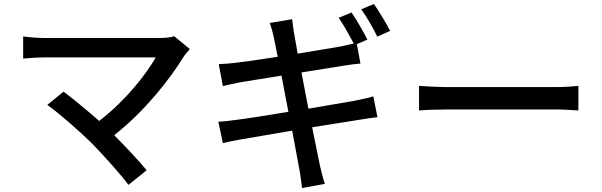

<svg xmlns="http://www.w3.org/2000/svg" viewBox="-20 -880 3040 970"><path d="M444 -156C508 -90 589 0 629 54L721 -20C681 -68 616 -138 557 -197C710 -317 838 -479 910 -597C917 -607 928 -619 939 -632L860 -697C843 -691 815 -688 783 -688C680 -688 261 -688 205 -688C171 -688 124 -692 97 -696V-584C118 -586 165 -590 205 -590C271 -590 679 -590 767 -590C718 -504 613 -370 481 -269C414 -328 339 -389 301 -417L219 -350C275 -311 384 -215 444 -156Z M1869 -860 1805 -833C1833 -795 1865 -738 1886 -695L1951 -724C1933 -760 1895 -822 1869 -860ZM1083 -265 1106 -157C1128 -163 1159 -169 1199 -176L1456 -220L1492 -27C1498 3 1501 35 1506 70L1621 49C1611 19 1603 -16 1596 -45L1557 -237L1790 -274C1828 -280 1864 -286 1887 -288L1866 -393C1843 -386 1810 -379 1772 -371L1538 -331L1503 -514L1721 -549C1749 -553 1783 -558 1801 -559L1783 -657L1836 -680C1816 -719 1781 -781 1756 -817L1691 -790C1716 -754 1747 -699 1767 -660L1700 -645L1484 -609L1466 -710C1462 -733 1458 -764 1456 -783L1343 -764C1351 -742 1357 -719 1363 -693L1383 -593C1292 -579 1209 -567 1172 -563C1141 -559 1113 -557 1085 -556L1106 -445C1138 -453 1162 -458 1192 -464L1402 -498L1437 -315C1329 -297 1227 -281 1178 -275C1150 -271 1108 -266 1083 -265Z M2097 -446V-322C2131 -325 2191 -327 2246 -327C2339 -327 2708 -327 2790 -327C2834 -327 2880 -323 2902 -322V-446C2877 -444 2838 -440 2790 -440C2709 -440 2339 -440 2246 -440C2192 -440 2130 -444 2097 -446Z"/></svg>

Font: Noto Sans CJK TC Medium
Style: Regular
Weight: 500
Designer: Ryoko NISHIZUKA 西塚涼子 (kana, bopomofo & ideographs); Paul D. Hunt (Latin, Greek & Cyrillic); Sandoll Communications 산돌커뮤니
Foundry: Adobe
Version: Version 2.004;hotconv 1.0.118;makeotfexe 2.5.65603